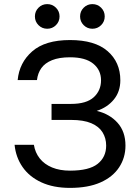

<svg xmlns="http://www.w3.org/2000/svg" viewBox="-20 -905 680 935"><path d="M321 10Q240 10 181.5 -17Q123 -44 90 -91.5Q57 -139 51 -200H145Q151 -162 173.5 -133.5Q196 -105 233.5 -89.5Q271 -74 321 -74Q414 -74 455.5 -107Q497 -140 497 -196Q497 -232 479.5 -260.5Q462 -289 424.5 -305Q387 -321 326 -321H231V-399H326Q401 -399 436.5 -431.5Q472 -464 472 -514Q472 -564 434 -595Q396 -626 321 -626Q268 -626 233.5 -612Q199 -598 181.5 -573.5Q164 -549 160 -515H66Q74 -600 137 -655Q200 -710 321 -710Q442 -710 504 -656Q566 -602 566 -514Q566 -459 534.5 -420.5Q503 -382 451 -365Q514 -350 552.5 -307Q591 -264 591 -196Q591 -137 560 -90Q529 -43 469 -16.5Q409 10 321 10ZM210 -765Q185 -765 167.5 -782.5Q150 -800 150 -825Q150 -850 167.5 -867.5Q185 -885 210 -885Q235 -885 252.5 -867.5Q270 -850 270 -825Q270 -800 252.5 -782.5Q235 -765 210 -765ZM430 -765Q405 -765 387.5 -782.5Q370 -800 370 -825Q370 -850 387.5 -867.5Q405 -885 430 -885Q455 -885 472.5 -867.5Q490 -850 490 -825Q490 -800 472.5 -782.5Q455 -765 430 -765Z"/></svg>

Font: Golos Text
Style: Regular
Weight: 400
Designer: A.Korolkova, Vitaly Kuzmin
Foundry: ParaType Ltd
Version: Version 2.004